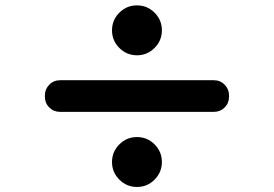

<svg xmlns="http://www.w3.org/2000/svg" viewBox="-20 -746 1040 729"><path d="M433.1 -564Q405.3 -591.8 405.3 -630.9Q405.3 -669.9 433.1 -697.8Q460.9 -725.6 500 -725.6Q539.1 -725.6 566.9 -697.8Q594.7 -669.9 594.7 -630.9Q594.7 -591.8 566.9 -564Q539.1 -536.1 500 -536.1Q460.9 -536.1 433.1 -564ZM150.4 -383.8Q150.4 -407.2 167 -424.3Q183.6 -441.4 208 -441.4H792Q816.4 -441.4 833 -424.3Q849.6 -407.2 849.6 -383.8V-378.9Q849.6 -354.5 833 -337.9Q816.4 -321.3 792 -321.3H208Q183.6 -321.3 167 -337.9Q150.4 -354.5 150.4 -378.9ZM433.1 -64Q405.3 -91.8 405.3 -130.9Q405.3 -169.9 433.1 -197.8Q460.9 -225.6 500 -225.6Q539.1 -225.6 566.9 -197.8Q594.7 -169.9 594.7 -130.9Q594.7 -91.8 566.9 -64Q539.1 -36.1 500 -36.1Q460.9 -36.1 433.1 -64Z"/></svg>

Font: Gen Jyuu Gothic Heavy
Style: Bold
Weight: 900
Designer: [Source Han Sans]
Ryoko NISHIZUKA  (kana & ideographs); Paul D. Hunt (Latin, Greek & Cyrillic); Wenlong ZHANG  (bopomofo
Version: Version 1.002.20150607